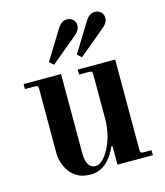

<svg xmlns="http://www.w3.org/2000/svg" viewBox="-109 -795 768 891"><g transform="rotate(-15 275.0 -350.0)"><path d="M298 -542 318 -524 443 -628C460 -641 470 -656 470 -674C470 -694 454 -712 430 -712C412 -712 397 -703 383 -680ZM164 -542 184 -524 309 -628C326 -641 336 -656 336 -674C336 -694 320 -712 296 -712C278 -712 263 -703 249 -680ZM24 -450H72C84 -450 88 -446 88 -434V-126C88 -82 108 -35 142 -10C163 5 185 12 219 12C277 12 318 -32 343 -90L348 -89V0H518V-24H480C468 -24 464 -28 464 -40V-474H284V-450H332C344 -450 348 -446 348 -434V-220C348 -111 291 -20 250 -20C213 -20 204 -56 204 -97V-474H24Z"/></g></svg>

Font: Old Standard
Style: Bold
Weight: 700
Designer: Alexey Kryukov <alexios@thessalonica.org.ru>
Version: Version 2.0.2